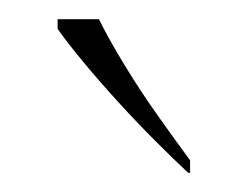

<svg xmlns="http://www.w3.org/2000/svg" viewBox="-20 -786 258 200"><path d="M176 -606Q161 -620 141.5 -639.5Q122 -659 102 -681Q82 -703 65.5 -723Q49 -743 40 -756V-766H83Q94 -744 110.5 -717Q127 -690 145.5 -664Q164 -638 178 -619V-606Z"/></svg>

Font: Noto Serif Ethiopic Thin
Style: Regular
Weight: 250
Version: Version 2.102